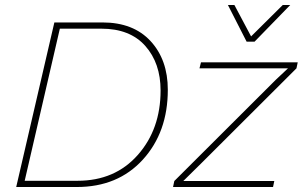

<svg xmlns="http://www.w3.org/2000/svg" viewBox="-20 -750 1214 770"><path d="M969 -583 894 -730H920L987 -604L1114 -730H1144L1001 -583ZM45 0 198 -660H391Q515 -660 584 -585Q653 -510 653 -390Q653 -220 553 -110Q453 0 288 0ZM79 -25H291Q441 -25 532.5 -128.5Q624 -232 624 -387Q624 -497 562.5 -566Q501 -635 387 -635H220ZM674 0 679 -24 1086 -430 1135 -476H780L786 -500H1174L1169 -476L786 -94L715 -24H1080L1075 0Z"/></svg>

Font: Elaine Sans ExtraLight
Style: Italic
Weight: 275
Italic angle: -13°
Designer: Wei Huang
Foundry: Wei Huang
Version: Version 2.001;December 24, 2019;FontCreator 12.0.0.2547 64-b